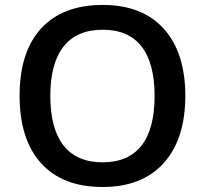

<svg xmlns="http://www.w3.org/2000/svg" viewBox="-20 -745 827 775"><path d="M728 -357.9Q728 -183.6 640.9 -86.9Q553.7 9.8 394 9.8Q232.4 9.8 145.8 -86.2Q59.1 -182.1 59.1 -358.9Q59.1 -535.6 146.2 -630.4Q233.4 -725.1 395 -725.1Q554.2 -725.1 641.1 -628.9Q728 -532.7 728 -357.9ZM183.1 -357.9Q183.1 -226.1 236.3 -158Q289.6 -89.8 394 -89.8Q498 -89.8 551 -157.2Q604 -224.6 604 -357.9Q604 -489.3 551.5 -557.1Q499 -625 395 -625Q290 -625 236.6 -557.1Q183.1 -489.3 183.1 -357.9Z"/></svg>

Font: f1_25842          
Style: Regular
Weight: 600
Foundry: Ascender Corporation
Version: Version 1.10